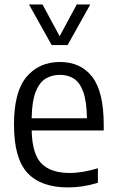

<svg xmlns="http://www.w3.org/2000/svg" viewBox="-20 -828 519 858"><path d="M283.5 9.5Q163.5 9.5 103 -55Q42.5 -119.5 42.5 -271.5Q42.5 -418 98.5 -484.5Q154.5 -551 248 -551Q340.5 -551 392 -484.8Q443.5 -418.5 443.5 -270V-245H121.5Q124 -138.5 165.8 -96.8Q207.5 -55 292.5 -55Q346.5 -55 417.5 -76V-11Q380.5 0 348.2 4.8Q316 9.5 283.5 9.5ZM248 -493.5Q211 -493.5 183 -476Q155 -458.5 138.8 -416Q122.5 -373.5 121.5 -299.5H368.5Q367.5 -373.5 352.5 -416Q337.5 -458.5 311 -476Q284.5 -493.5 248 -493.5ZM211 -626.5 109.5 -808H170L246.5 -666L323 -808H383.5L282 -626.5Z"/></svg>

Font: Encode Sans SmCnd
Style: Regular
Weight: 400
Width: 4
Designer: Multiple Designers
Foundry: Impallari Type
Version: Version 3.002; ttfautohint (v1.8.3) -l 8 -r 50 -G 200 -x 14 